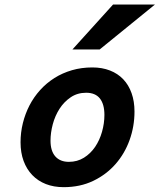

<svg xmlns="http://www.w3.org/2000/svg" viewBox="-20 -793 686 826"><path d="M350.6 -394Q313 -394 284.2 -374.5Q255.4 -355 236.1 -325Q216.8 -294.9 207 -258.3Q197.3 -221.7 197.3 -188Q197.3 -143.6 218 -120.1Q238.8 -96.7 276.4 -96.7Q312.5 -96.7 341.1 -114.5Q369.6 -132.3 389.2 -161.1Q408.7 -189.9 418.9 -226.1Q429.2 -262.2 429.2 -298.8Q429.2 -344.7 409.7 -369.4Q390.1 -394 350.6 -394ZM68.4 -180.7Q68.4 -223.1 78.4 -263.4Q88.4 -303.7 106.9 -339.6Q125.5 -375.5 152.6 -405.5Q179.7 -435.5 214.1 -457.3Q248.5 -479 289.6 -491Q330.6 -502.9 377.4 -502.9Q419.4 -502.9 453.1 -489.7Q486.8 -476.6 510.3 -451.9Q533.7 -427.2 546.1 -392.1Q558.6 -356.9 558.6 -313Q558.6 -249.5 537.6 -190.9Q516.6 -132.3 477.1 -87.2Q437.5 -42 381.1 -14.9Q324.7 12.2 253.9 12.2Q211.4 12.2 177.2 -1.2Q143.1 -14.6 118.9 -39.8Q94.7 -64.9 81.5 -100.6Q68.4 -136.2 68.4 -180.7ZM646.5 -773.4 408.7 -580.1H291.5L466.3 -773.4Z"/></svg>

Font: Andika New Basic
Style: Bold Italic
Weight: 700
Italic angle: -14°
Designer: Victor Gaultney, Annie Olsen, Pablo Ugerman
Foundry: SIL International
Version: Version 5.500